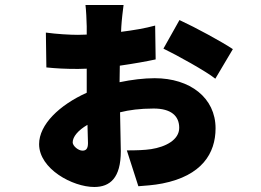

<svg xmlns="http://www.w3.org/2000/svg" viewBox="-20 -666 1040 766"><path d="M696 -586 632 -472C682 -448 802 -382 839 -352L909 -470C864 -500 761 -556 696 -586ZM329 -168 331 -95C331 -71 322 -65 309 -65C292 -65 270 -84 270 -98C270 -120 291 -146 329 -168ZM163 -536 165 -397C205 -393 239 -391 291 -391L326 -392V-331V-296C217 -247 136 -169 136 -91C136 8 270 80 356 80C419 80 462 44 462 -63L459 -218C495 -227 538 -233 593 -233C662 -233 695 -204 695 -156C695 -108 641 -80 583 -71C556 -67 524 -66 486 -66L532 77C556 75 593 73 628 66C785 35 840 -54 840 -154C840 -276 738 -354 597 -354C554 -354 505 -348 457 -338L458 -404C514 -412 564 -421 601 -429L599 -564C559 -553 511 -545 463 -539L464 -560C465 -581 471 -633 473 -646H321C323 -633 326 -580 326 -561V-528L291 -527C259 -527 207 -530 163 -536Z"/></svg>

Font: Noto Sans CJK TC Black
Style: Regular
Weight: 900
Designer: Ryoko NISHIZUKA 西塚涼子 (kana, bopomofo & ideographs); Paul D. Hunt (Latin, Greek & Cyrillic); Sandoll Communications 산돌커뮤니
Foundry: Adobe
Version: Version 2.004;hotconv 1.0.118;makeotfexe 2.5.65603